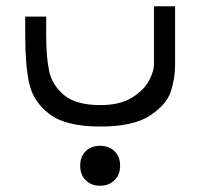

<svg xmlns="http://www.w3.org/2000/svg" viewBox="-20 -404 640 613"><path d="M60.5 -291V-351H127.5V-289.5Q127.5 -222.5 136.8 -177.8Q146 -133 184 -100.8Q222 -68.5 301 -68.5Q363 -68.5 401.2 -92.2Q439.5 -116 455.5 -146.2Q471.5 -176.5 471.5 -197V-384H539V-197Q539 -153.5 525.2 -111.5Q511.5 -69.5 458.5 -34.8Q405.5 0 300 0Q190 0 138 -39.8Q86 -79.5 73.2 -138Q60.5 -196.5 60.5 -291ZM236 125Q236 96.5 253.2 79Q270.5 61.5 299.5 61.5Q328 61.5 345.8 79Q363.5 96.5 363.5 125Q363.5 153.5 345.8 171.2Q328 189 299.5 189Q271 189 253.5 171.2Q236 153.5 236 125Z"/></svg>

Font: JuliaMono Light
Style: Regular
Weight: 300
Monospace: yes
Designer: cormullion
Foundry: corm
Version: Version 0.054; ttfautohint (v1.8.4)